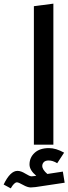

<svg xmlns="http://www.w3.org/2000/svg" viewBox="-124 -794 375 1054"><path d="M169 -774V0H62V-760ZM221 148 231 209 71 233Q55 235 45 235Q27 235 2.5 221Q-22 207 -31 207Q-46 207 -65 240L-104 219Q-68 144 -28 144Q-9 144 15 159Q39 174 49 174Q53 174 69 172L75 171Q38 140 38 109Q38 71 66 45Q94 19 145 19Q183 19 228 44L190 102Q166 87 143 87Q125 87 116.5 96Q108 105 108 117Q108 137 136 161Z"/></svg>

Font: FiraGO Medium
Style: Regular
Weight: 500
Designer: bBox Type
Foundry: bBox Type GmbH
Version: Version 1.001;PS 001.001;hotconv 1.0.88;makeotf.lib2.5.64775